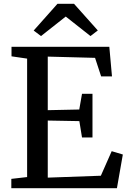

<svg xmlns="http://www.w3.org/2000/svg" viewBox="-20 -989 674 1009"><path d="M122.5 -58.5V-681L40.5 -693V-743H554.5L568.5 -587.5H511.5L479.5 -685L231 -691.5V-410L396.5 -413.5L411 -496H466V-266.5H411L397 -352.5L231 -355.5V-55.5L510 -65.5L567 -194.5L625.5 -177L594.5 0H39.5V-49ZM195.5 -799.5 157 -828.5 282 -969H369L494 -829L455.5 -799.5L325.5 -902Z"/></svg>

Font: Merriweather 20pt
Style: Regular
Weight: 400
Version: Version 2.100